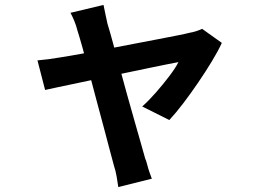

<svg xmlns="http://www.w3.org/2000/svg" viewBox="-20 -655 1040 779"><path d="M400 -635Q403 -618 407.5 -598.5Q412 -579 416 -559Q425 -530 437.5 -484Q450 -438 465 -383Q480 -328 495.5 -271.5Q511 -215 526 -163.5Q541 -112 552 -72.5Q563 -33 569 -12Q573 -4 577 12Q581 28 586.5 44Q592 60 596 70L460 104Q457 83 453 60Q449 37 442 16Q436 -6 425 -47.5Q414 -89 400 -142Q386 -195 370.5 -252Q355 -309 341 -363.5Q327 -418 314.5 -462.5Q302 -507 294 -532Q289 -552 281.5 -570Q274 -588 266 -603ZM880 -481Q865 -448 839.5 -406Q814 -364 784 -320Q754 -276 724 -236.5Q694 -197 667 -168L557 -223Q583 -246 612 -279Q641 -312 666.5 -345.5Q692 -379 704 -403Q693 -401 662.5 -395Q632 -389 589 -380Q546 -371 495.5 -360.5Q445 -350 394 -339Q343 -328 297 -318.5Q251 -309 216 -301.5Q181 -294 163 -290L132 -410Q156 -412 178 -415Q200 -418 224 -422Q236 -424 266.5 -429Q297 -434 339.5 -442Q382 -450 431 -459.5Q480 -469 530 -478.5Q580 -488 624 -496.5Q668 -505 701 -511.5Q734 -518 749 -522Q762 -524 776 -528.5Q790 -533 800 -538Z"/></svg>

Font: Noto Sans KR
Style: Bold
Weight: 700
Designer: Ryoko NISHIZUKA  (kana, bopomofo & ideographs); Paul D. Hunt (Latin, Greek & Cyrillic); Sandoll Communications , Soo-you
Foundry: Adobe
Version: Version 2.004-H2;hotconv 1.0.118;makeotfexe 2.5.65603